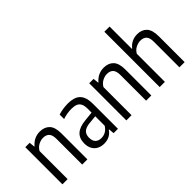

<svg xmlns="http://www.w3.org/2000/svg" viewBox="-38 -1391 1983 1983"><g transform="rotate(-45 954.0 -399.5)"><path d="M63.5 -542.5H127.5L133.5 -482H138.5Q166 -515.5 202.5 -533.2Q239 -551 282.5 -551Q350 -551 389 -510.8Q428 -470.5 428 -379V0H352V-374.5Q352 -432 328.5 -456.8Q305 -481.5 261.5 -481.5Q228 -481.5 194.2 -464Q160.5 -446.5 139.5 -410V0H63.5Z M874.5 -362.5V0H811L805.5 -59.5H800.5Q778 -25.5 743.8 -8.2Q709.5 9 667 9Q623.5 9 590.5 -8.5Q557.5 -26 539.2 -59.2Q521 -92.5 521 -138.5Q521 -211.5 564.5 -251.8Q608 -292 699.5 -300.5L800 -311V-366Q800 -412 786.8 -438.2Q773.5 -464.5 747.5 -475.2Q721.5 -486 679 -486Q650.5 -486 617.2 -480.8Q584 -475.5 552.5 -464.5V-529.5Q581.5 -539.5 619.2 -545.2Q657 -551 690 -551Q753 -551 793.2 -533Q833.5 -515 854 -473.8Q874.5 -432.5 874.5 -362.5ZM800 -119V-257.5L705 -248Q650.5 -242.5 624.2 -217.5Q598 -192.5 598 -147Q598 -99.5 621.2 -76Q644.5 -52.5 688 -52.5Q719 -52.5 748.2 -68Q777.5 -83.5 800 -119Z M997 -542.5H1061L1067 -482H1072Q1099.5 -515.5 1136 -533.2Q1172.5 -551 1216 -551Q1283.5 -551 1322.5 -510.8Q1361.5 -470.5 1361.5 -379V0H1285.5V-374.5Q1285.5 -432 1262 -456.8Q1238.5 -481.5 1195 -481.5Q1161.5 -481.5 1127.8 -464Q1094 -446.5 1073 -410V0H997Z M1484 -808H1560V-482H1564.5Q1591 -516.5 1626.8 -533.8Q1662.5 -551 1706 -551Q1771.5 -551 1810 -510.2Q1848.5 -469.5 1848.5 -377V0H1772.5V-373.5Q1772.5 -432 1749 -456.2Q1725.5 -480.5 1682 -480.5Q1649 -480.5 1614.8 -463.5Q1580.5 -446.5 1560 -410V0H1484Z"/></g></svg>

Font: Encode Sans Condensed
Style: Regular
Weight: 400
Width: 3
Designer: Multiple Designers
Foundry: Impallari Type
Version: Version 2.000